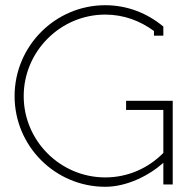

<svg xmlns="http://www.w3.org/2000/svg" viewBox="-20 -708 718 737"><path d="M464 -286H607V-121C550 -63 472 -27 384 -27C212 -27 71 -167 71 -339C71 -511 212 -652 384 -652C455 -652 518 -628 571 -589V-571H607V-606C546 -657 469 -688 384 -688C192 -688 36 -531 36 -339C36 -147 192 9 384 9C467 9 552 -34 607 -83V0H643V-321H464Z"/></svg>

Font: Rawengulk
Style: Regular
Weight: 400
Version: Version 0.9